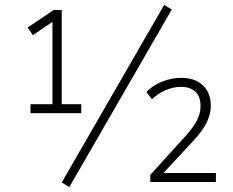

<svg xmlns="http://www.w3.org/2000/svg" viewBox="-20 -746 957 787"><path d="M105 -282V-319H195V-670H215L115 -602L93 -633L200 -705H233V-319H313V-282ZM264 21 233 2 653 -726 684 -707ZM596 0V-29L742 -190Q774 -226 788 -254Q802 -282 802 -312Q802 -350 781 -370Q760 -390 721 -390Q691 -390 659 -376.5Q627 -363 603 -339L580 -369Q606 -396 644.5 -411.5Q683 -427 723 -427Q761 -427 788 -413Q815 -399 829.5 -373.5Q844 -348 844 -313Q844 -279 828 -245.5Q812 -212 778 -175L641 -27V-37H865V0Z"/></svg>

Font: Nunito Sans 12pt ExtraLight
Style: Regular
Weight: 200
Designer: Vernon Adams
Foundry: Vernon Adams
Version: Version 3.101;gftools[0.9.27]